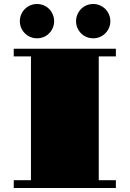

<svg xmlns="http://www.w3.org/2000/svg" viewBox="-20 -934 644 954"><path d="M443.4 -743.7Q425.3 -743.7 409.7 -750.2Q394 -756.8 382.6 -768.6Q371.1 -780.3 364.5 -795.7Q357.9 -811 357.9 -828.6Q357.9 -846.2 364.5 -861.8Q371.1 -877.4 382.6 -889.2Q394 -900.9 409.7 -907.5Q425.3 -914.1 443.4 -914.1Q460.9 -914.1 476.3 -907.5Q491.7 -900.9 503.4 -889.2Q515.1 -877.4 521.7 -861.8Q528.3 -846.2 528.3 -828.6Q528.3 -811 521.7 -795.7Q515.1 -780.3 503.4 -768.6Q491.7 -756.8 476.3 -750.2Q460.9 -743.7 443.4 -743.7ZM164.1 -743.7Q146.5 -743.7 130.9 -750.2Q115.2 -756.8 103.5 -768.6Q91.8 -780.3 85.2 -795.7Q78.6 -811 78.6 -828.6Q78.6 -846.2 85.2 -861.8Q91.8 -877.4 103.5 -889.2Q115.2 -900.9 130.9 -907.5Q146.5 -914.1 164.1 -914.1Q181.6 -914.1 197.3 -907.5Q212.9 -900.9 224.4 -889.2Q235.8 -877.4 242.4 -861.8Q249 -846.2 249 -828.6Q249 -811 242.4 -795.7Q235.8 -780.3 224.4 -768.6Q212.9 -756.8 197.3 -750.2Q181.6 -743.7 164.1 -743.7ZM48.3 -38.6H133.8V-653.8H48.3V-691.9H555.7V-653.8H470.7V-38.6H555.7V0H48.3Z"/></svg>

Font: GravitasOne
Style: Regular
Weight: 400
Designer: Riccardo De Franceschi
Foundry: Sorkin Type Co.
Version: Version 1.001